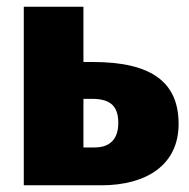

<svg xmlns="http://www.w3.org/2000/svg" viewBox="-20 -553 564 573"><path d="M257 -368H229V-533H51V0H282C419 0 513 -62 513 -183C513 -305 436 -368 257 -368ZM263 -113H229V-258H255C313 -258 333 -233 333 -186C333 -139 309 -113 263 -113Z"/></svg>

Font: Fira Sans ExtraBold
Style: Regular
Weight: 800
Designer: bBox Type GmbH & Carrois Corporate GbR & Edenspiekermann AG
Foundry: bBox Type GmbH & Carrois Corporate GbR & Edenspiekermann AG
Version: Version 4.300;PS 004.300;hotconv 1.0.88;makeotf.lib2.5.64775